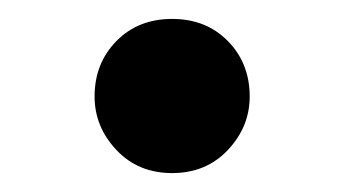

<svg xmlns="http://www.w3.org/2000/svg" viewBox="-20 -161 363 203"><path d="M80 -59Q80 -94 103 -117.5Q126 -141 162 -141Q198 -141 221 -117.5Q244 -94 244 -59Q244 -27 221 -2.5Q198 22 162 22Q126 22 103 -2.5Q80 -27 80 -59Z"/></svg>

Font: Venryn Sans SemiBold
Style: Regular
Weight: 600
Designer: Owen Earl, indestructible type* (font) & Cristiano Sobral (main changes)
Version: Version 3.60;October 28, 2020;FontCreator 13.0.0.2681 64-bit